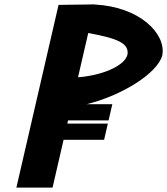

<svg xmlns="http://www.w3.org/2000/svg" viewBox="-20 -847 755 867"><path d="M392.4 -827.3C392.4 -827.2 392.4 -827 392.3 -826.9L244.4 -824.9L54 0H217.3L267.1 -215.7H450.1L467 -289H284L287.3 -303.2H470.3L487.2 -376.5H371.4C528.8 -415 691.8 -515.9 712.8 -597.1L712.9 -597.4L713 -597.7C730.4 -695.6 610.5 -816.1 408.2 -826.6L408.3 -827.1L400.4 -827ZM555.7 -600.7C541.9 -546.1 434.2 -505.7 332.3 -498L378.5 -698C515.5 -672.6 562.7 -650.8 555.7 -600.7Z"/></svg>

Font: Stormning
Style: BoldObl
Weight: 400
Designer: Robert Jablonski, Mew Too
Foundry: Cannot Into Space Fonts
Version: Version 0.90